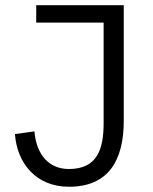

<svg xmlns="http://www.w3.org/2000/svg" viewBox="-20 -710 590 740"><path d="M245.6 9.8C398.4 9.8 457 -91.8 457 -245.1V-689.9H119.6V-623H379.4V-236.8C379.4 -138.7 357.4 -58.6 245.6 -58.6C155.8 -58.6 118.2 -131.3 112.8 -203.6L37.6 -193.4C45.4 -81.1 119.1 9.8 245.6 9.8Z"/></svg>

Font: HK Grotesk
Style: Regular
Weight: 400
Designer: Alfredo Marco Pradil and Stefan Peev
Foundry: Hanken Design Co.
Version: Version 1.045;PS 001.045;hotconv 1.0.88;makeotf.lib2.5.64775